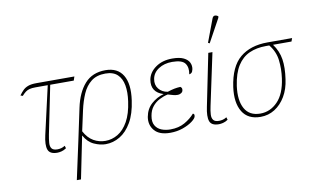

<svg xmlns="http://www.w3.org/2000/svg" viewBox="-97 -1009 2369 1453"><g transform="rotate(-10 1087.0 -282.5)"><path d="M274 10Q217 10 203.5 -26.5Q190 -63 207 -137L291 -506H197Q169 -506 151.5 -501.5Q134 -497 120.5 -487Q107 -477 91 -459L74 -465Q90 -487 105.5 -502.5Q121 -518 145 -527Q169 -536 209 -536H501L491 -506H310L235 -137Q228 -101 226 -73.5Q224 -46 236 -30.5Q248 -15 279 -15Q293 -15 307.5 -18.5Q322 -22 338 -32L344 -12Q325 1 306.5 5.5Q288 10 274 10Z M498 -296Q522 -410 580.5 -476Q639 -542 740 -542Q833 -542 874 -474.5Q915 -407 897 -282Q883 -181 845.5 -116.5Q808 -52 756 -21Q704 10 646 10Q604 10 557.5 -11Q511 -32 482 -85H481L415 240H383L446 -51ZM649 -15Q699 -15 744.5 -42Q790 -69 823 -127.5Q856 -186 869 -280Q879 -349 869.5 -402.5Q860 -456 827.5 -486.5Q795 -517 735 -517Q668 -517 626 -484Q584 -451 560 -396Q536 -341 521 -273L487 -117Q516 -63 558 -39Q600 -15 649 -15Z M1143 10Q1059 10 1022 -33.5Q985 -77 995 -138Q1006 -199 1048 -236Q1090 -273 1142 -287V-288Q1096 -302 1075.5 -333Q1055 -364 1063 -412Q1073 -467 1125 -504Q1177 -541 1253 -541Q1309 -541 1340.5 -525.5Q1372 -510 1383.5 -486Q1395 -462 1390 -435Q1386 -415 1377 -408Q1368 -401 1360 -401Q1370 -453 1347 -484.5Q1324 -516 1248 -516Q1187 -516 1143.5 -487.5Q1100 -459 1092 -412Q1084 -368 1108.5 -337Q1133 -306 1177 -299Q1207 -309 1230 -313.5Q1253 -318 1277 -319Q1284 -314 1287 -308Q1290 -302 1288 -291Q1286 -278 1273.5 -270.5Q1261 -263 1249 -263Q1227 -263 1213.5 -267.5Q1200 -272 1173 -279Q1140 -272 1108 -255.5Q1076 -239 1053.5 -211Q1031 -183 1024 -141Q1016 -96 1032 -68Q1048 -40 1079 -27.5Q1110 -15 1148 -15Q1212 -15 1258.5 -41.5Q1305 -68 1335 -103Q1340 -102 1343.5 -97.5Q1347 -93 1345 -82Q1343 -66 1314 -44Q1285 -22 1240 -6Q1195 10 1143 10Z M1516 10Q1459 10 1446 -26.5Q1433 -63 1449 -137L1530 -536H1562L1477 -137Q1469 -101 1467.5 -73.5Q1466 -46 1478 -30.5Q1490 -15 1521 -15Q1535 -15 1549.5 -18.5Q1564 -22 1580 -32L1586 -12Q1567 1 1548.5 5.5Q1530 10 1516 10ZM1553 -605 1541 -611 1607 -787Q1614 -805 1627.5 -805Q1641 -805 1653 -796L1651 -784Z M1837 10Q1740 10 1697.5 -59.5Q1655 -129 1671 -248Q1693 -402 1773 -469Q1853 -536 1985 -536H2174L2165 -511H2023Q2064 -455 2074 -390.5Q2084 -326 2071 -238Q2061 -163 2028 -107.5Q1995 -52 1946 -21Q1897 10 1837 10ZM1839 -15Q1915 -15 1972 -73.5Q2029 -132 2045 -249Q2055 -320 2047 -388Q2039 -456 1994 -511H1968Q1896 -511 1840.5 -486Q1785 -461 1749 -404.5Q1713 -348 1699 -252Q1684 -143 1719.5 -79Q1755 -15 1839 -15Z"/></g></svg>

Font: Noto Serif Thin
Style: Italic
Weight: 100
Italic angle: -12°
Designer: Monotype Design Team
Foundry: Monotype Imaging Inc.
Version: Version 2.014; ttfautohint (v1.8.4.7-5d5b)